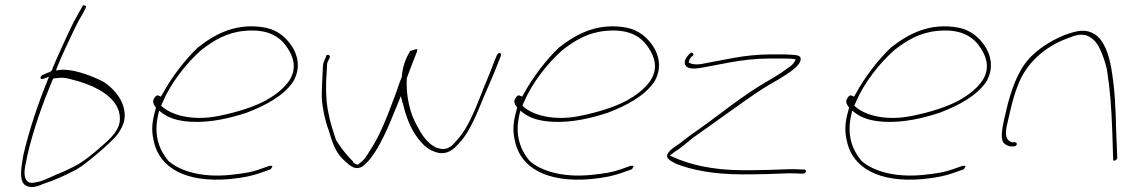

<svg xmlns="http://www.w3.org/2000/svg" viewBox="-20 -662 4360 741"><path d="M138 -367C132 -357 142 -355 151 -359L169 -366L162 -348C127 -262 93 -162 70 -63C60 -7 54 37 78 53C97 65 121 60 148 47H149C190 34 236 13 277 -9C312 -29 414 -116 434 -144C446 -161 455 -178 459 -195C463 -212 462 -229 457 -248C447 -287 415 -323 380 -346C339 -367 279 -391 228 -393C222 -393 216 -393 210 -392L196 -390L201 -404C221 -453 244 -501 265 -545C275 -565 283 -583 296 -603L310 -630C312 -633 312 -635 312 -638C311 -640 300 -645 298 -638V-637L282 -609C271 -590 261 -571 251 -550C229 -502 205 -452 184 -401L183 -400C183 -400 184 -389 170 -383C170 -383 164 -381 163 -381L143 -372C141 -371 141 -371 138 -367ZM85 -59V-60C109 -164 145 -263 182 -352L185 -359C196 -360 207 -362 220 -362H221C240 -361 257 -355 284 -348C357 -326 423 -288 439 -231C443 -216 444 -201 441 -187C438 -173 431 -159 420 -145C409 -130 386 -109 353 -81C319 -52 290 -31 267 -20C244 -8 221 3 199 11C169 24 143 39 111 43C78 48 73 20 75 -4C76 -23 83 -44 85 -59Z M575 -282C566 -270 574 -257 582 -247L580 -239C563 -181 565 -149 576 -107C599 -19 691 45 868 29C919 24 955 16 983 6L1023 -8C1025 -9 1028 -12 1030 -18C1032 -20 1033 -21 1028 -22H1020L980 -8C953 2 918 8 868 13C761 24 675 -1 630 -41C596 -81 572 -138 590 -217L594 -235L607 -225C632 -207 664 -195 718 -192C795 -188 871 -207 932 -227C1005 -255 1073 -291 1111 -346C1143 -400 1128 -452 1105 -486C1084 -516 1055 -544 1006 -555C895 -576 813 -533 744 -479C696 -434 642 -364 607 -299L601 -289L592 -293C586 -296 581 -292 575 -283ZM602 -254 608 -268C640 -343 700 -419 757 -469C806 -507 856 -537 925 -543C1022 -552 1066 -514 1090 -476C1107 -450 1130 -404 1097 -352C1075 -319 1039 -293 1007 -275C959 -249 895 -229 826 -215C720 -193 638 -219 602 -254ZM608 -268Z M1226 -401C1225 -363 1221 -321 1222 -283C1225 -240 1235 -195 1248 -161C1261 -119 1271 -80 1302 -49C1327 -26 1349 0 1381 -21C1384 -23 1387 -27 1391 -30C1417 -53 1443 -99 1462 -138C1480 -174 1495 -214 1512 -254L1527 -291L1543 -232C1551 -206 1559 -185 1570 -164C1588 -131 1618 -91 1651 -79C1698 -58 1730 -81 1757 -116H1758C1794 -157 1821 -224 1847 -288C1865 -331 1883 -368 1899 -411L1911 -441C1915 -452 1915 -455 1910 -457C1905 -460 1898 -452 1895 -443L1883 -413C1876 -394 1868 -374 1860 -355C1828 -280 1798 -182 1746 -124C1736 -113 1719 -88 1693 -87C1685 -86 1674 -89 1665 -92H1663L1662 -93C1628 -110 1607 -143 1591 -174C1562 -223 1546 -292 1550 -361L1551 -363C1564 -399 1577 -432 1589 -462L1591 -472C1587 -473 1576 -470 1563 -465C1548 -441 1537 -414 1532 -379C1532 -374 1531 -367 1530 -362L1529 -361C1519 -337 1512 -312 1503 -289L1474 -213C1455 -166 1433 -118 1407 -80C1397 -63 1386 -44 1369 -33L1361 -26C1355 -28 1346 -32 1343 -35V-36V-38C1318 -63 1297 -89 1278 -120H1277V-121C1267 -153 1255 -185 1248 -224C1236 -276 1237 -341 1242 -403C1242 -413 1242 -420 1247 -428C1252 -437 1254 -442 1253 -444C1252 -451 1244 -452 1240 -449C1239 -447 1238 -446 1237 -440C1231 -426 1226 -420 1226 -401Z M1969 -282C1960 -270 1968 -257 1976 -247L1974 -239C1957 -181 1959 -149 1970 -107C1993 -19 2085 45 2262 29C2313 24 2349 16 2377 6L2417 -8C2419 -9 2422 -12 2424 -18C2426 -20 2427 -21 2422 -22H2414L2374 -8C2347 2 2312 8 2262 13C2155 24 2069 -1 2024 -41C1990 -81 1966 -138 1984 -217L1988 -235L2001 -225C2026 -207 2058 -195 2112 -192C2189 -188 2265 -207 2326 -227C2399 -255 2467 -291 2505 -346C2537 -400 2522 -452 2499 -486C2478 -516 2449 -544 2400 -555C2289 -576 2207 -533 2138 -479C2090 -434 2036 -364 2001 -299L1995 -289L1986 -293C1980 -296 1975 -292 1969 -283ZM1996 -254 2002 -268C2034 -343 2094 -419 2151 -469C2200 -507 2250 -537 2319 -543C2416 -552 2460 -514 2484 -476C2501 -450 2524 -404 2491 -352C2469 -319 2433 -293 2401 -275C2353 -249 2289 -229 2220 -215C2114 -193 2032 -219 1996 -254ZM2002 -268Z M2624 -412H2625C2629 -399 2649 -394 2684 -400C2757 -412 2844 -436 2948 -436H3007C3019 -436 3028 -436 3037 -435L3051 -433L3046 -423C3041 -415 3034 -408 3020 -399C3005 -388 2990 -377 2971 -366L2914 -332C2823 -276 2734 -201 2647 -142C2630 -129 2615 -118 2604 -109C2582 -93 2565 -85 2556 -67C2549 -51 2566 -42 2589 -30C2647 -7 2730 11 2847 11C2911 11 2977 9 3020 7C3042 7 3057 7 3067 8H3081C3083 8 3089 5 3090 1C3091 -4 3090 -6 3084 -8H3070C3062 -9 3046 -9 3024 -9C2981 -7 2915 -5 2851 -5C2724 -5 2637 -29 2578 -56L2565 -62L2584 -76C2607 -90 2626 -108 2654 -130C2694 -158 2747 -196 2793 -229L2865 -280C2907 -309 2938 -330 2982 -354C3013 -373 3057 -399 3068 -424C3079 -454 3047 -449 3012 -452H2951C2851 -452 2763 -428 2687 -415C2673 -413 2663 -413 2653 -415C2648 -415 2642 -419 2638 -421L2640 -429C2643 -440 2654 -447 2654 -447C2661 -453 2651 -464 2643 -456C2630 -444 2618 -426 2624 -413Z M3250 -282C3241 -270 3249 -257 3257 -247L3255 -239C3238 -181 3240 -149 3251 -107C3274 -19 3366 45 3543 29C3594 24 3630 16 3658 6L3698 -8C3700 -9 3703 -12 3705 -18C3707 -20 3708 -21 3703 -22H3695L3655 -8C3628 2 3593 8 3543 13C3436 24 3350 -1 3305 -41C3271 -81 3247 -138 3265 -217L3269 -235L3282 -225C3307 -207 3339 -195 3393 -192C3470 -188 3546 -207 3607 -227C3680 -255 3748 -291 3786 -346C3818 -400 3803 -452 3780 -486C3759 -516 3730 -544 3681 -555C3570 -576 3488 -533 3419 -479C3371 -434 3317 -364 3282 -299L3276 -289L3267 -293C3261 -296 3256 -292 3250 -283ZM3277 -254 3283 -268C3315 -343 3375 -419 3432 -469C3481 -507 3531 -537 3600 -543C3697 -552 3741 -514 3765 -476C3782 -450 3805 -404 3772 -352C3750 -319 3714 -293 3682 -275C3634 -249 3570 -229 3501 -215C3395 -193 3313 -219 3277 -254ZM3283 -268Z M3855 -200C3846 -159 3841 -122 3855 -109C3863 -101 3876 -97 3882 -97H3892C3898 -97 3903 -100 3904 -105C3905 -110 3902 -113 3896 -113H3886C3850 -123 3864 -170 3871 -200C3882 -247 3890 -286 3907 -329C3937 -414 4010 -482 4100 -514C4129 -526 4160 -537 4189 -517C4204 -508 4216 -493 4225 -473C4236 -450 4245 -424 4252 -394C4265 -308 4269 -256 4273 -146L4276 -48C4275 -35 4292 -45 4292 -53L4288 -149C4285 -261 4283 -311 4269 -398C4260 -450 4242 -506 4205 -530C4170 -551 4140 -545 4092 -528C4046 -510 4003 -484 3969 -453C3918 -408 3891 -340 3870 -263Z"/></svg>

Font: Stray Cat
Style: ExLtExtObl
Weight: 200
Version: Version 1.0